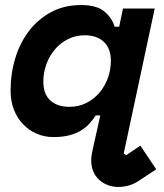

<svg xmlns="http://www.w3.org/2000/svg" viewBox="-20 -530 652 762"><path d="M256 -106Q292 -106 322 -121Q352 -136 374 -161.5Q396 -187 408 -220Q420 -253 420 -289Q420 -337 392.5 -363.5Q365 -390 316 -390Q280 -390 249.5 -374.5Q219 -359 197.5 -333.5Q176 -308 164 -275Q152 -242 152 -206Q152 -157 179.5 -131.5Q207 -106 256 -106ZM378 -72H360Q349 -55 335 -39.5Q321 -24 301.5 -12Q282 0 255 7Q228 14 192 14Q157 14 126.5 1Q96 -12 72.5 -36Q49 -60 35.5 -94Q22 -128 22 -170Q22 -237 40.5 -298.5Q59 -360 95 -407Q131 -454 183 -482Q235 -510 302 -510Q363 -510 393.5 -485Q424 -460 435 -424H453L468 -496H594L471 79L481 86L537 48L600 142L533 186Q513 200 491.5 206Q470 212 450 212Q405 212 373.5 183.5Q342 155 342 105Q342 91 346 72Z"/></svg>

Font: Space Mono
Style: Bold Italic
Weight: 700
Italic angle: -12°
Monospace: yes
Designer: Colophon Foundry / Benjamin Critton
Foundry: Colophon Foundry
Version: Version 1.000;PS 1.000;hotconv 1.0.81;makeotf.lib2.5.63406